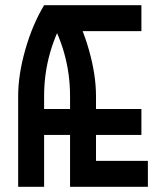

<svg xmlns="http://www.w3.org/2000/svg" viewBox="-20 -720 640 740"><path d="M300 0H550V-100H300ZM200 -600H525V-700H200ZM300 -200H525V-300H300ZM250 -700 160 -670Q250 -520 250 -350V0H350V-350Q350 -432 322.5 -528.5Q295 -625 250 -700ZM150 -700Q105 -625 77.5 -528.5Q50 -432 50 -350V0H150V-350Q150 -520 240 -670L250 -700ZM300 -200V-300H100V-200Z"/></svg>

Font: Millimetre
Style: Regular
Weight: 500
Designer: Jérémy Landes
Version: Version 1.0